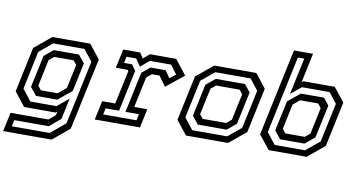

<svg xmlns="http://www.w3.org/2000/svg" viewBox="-107 -977 2607 1404"><g transform="rotate(10 1196.5 -275.0)"><path d="M-20 200 10 59H291L340 18.5L346 -10L334 0H100.5L19.5 -103L90.5 -437L215 -540H496.5L578 -437L464 97L339.5 200ZM36.5 154.5H318L426.5 63L527.5 -411L461.5 -495H229.5L132 -414.5L72.5 -132L138.5 -47.5H332.5L418 -118L384.5 38L302.5 107H46.5ZM171.5 -95 124.5 -154 175.5 -392.5 242 -447.5H429L475.5 -389.5L430.5 -177.5L329.5 -95ZM199.5 -141.5H324L384.5 -191.5L422 -368.5L397.5 -399H254L217 -368.5L175.5 -172Z M625 0 655 -141H752L805.5 -391.5L799.5 -399H711L741 -540H867.5L893 -500L940 -540H1134.5L1220.5 -430.5L1089 -324.5L1036 -398.5H979L942 -368L893.5 -140.5H990.5L960.5 0ZM679 -47H926.5L936.5 -94H836.5L900.5 -395L960 -444.5H1073L1110 -391.5L1154 -426.5L1105.5 -492H948L883 -438L845.5 -492H774L764 -444.5H823.5L854.5 -401L789 -94H689Z M1302 0 1221 -103 1292 -437 1417 -540H1729.5L1810.5 -437L1739.5 -103L1614.5 0ZM1340.5 -46.5H1600L1697.5 -127L1758.5 -413L1695 -493.5H1433L1335 -412.5L1274.5 -130ZM1373.5 -94 1327 -152 1377.5 -390.5 1445.5 -446H1662L1706 -391L1654.5 -149L1587.5 -94ZM1401 -141.5H1575.5L1612.5 -172L1654.5 -368L1630.5 -398.5H1456L1419 -368L1377 -172Z M1916.5 0 1834.5 -103 1972 -750H2113.5L2067 -530.5L2079 -540H2312L2393.5 -437L2322.5 -103L2197.5 0ZM1985 -92.5 1938.5 -151 1986.5 -374.5 2076 -448H2248.5L2289.5 -396.5L2237 -151L2166 -92.5ZM2015 -141.5H2159L2196 -172L2237.5 -368L2213.5 -399H2079L2030.5 -358.5L1991 -172ZM1953 -45H2178.5L2280 -129L2341.5 -418.5L2281 -495.5H2076.5L1998.5 -431.5L2056.5 -704H2009L1887 -129Z"/></g></svg>

Font: Tourney Medium
Style: Italic
Weight: 500
Italic angle: -12°
Version: Version 1.015